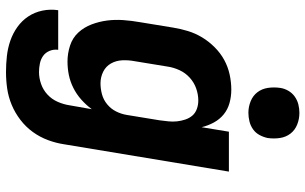

<svg xmlns="http://www.w3.org/2000/svg" viewBox="-209 -596 1018 640"><g transform="rotate(90 300.0 -276.0)"><path d="M220 213Q193 213 166.5 210Q140 207 115.5 198.5Q91 190 70 175Q49 160 35 139Q21 118 15.5 92Q10 66 14 39H146Q144 54 149.5 67.5Q155 81 166 89Q177 97 191.5 100Q206 103 220 103Q240 103 260 96Q280 89 295.5 74.5Q311 60 319.5 40.5Q328 21 331 1L344 -73Q330 -54 312 -38Q294 -22 273 -11.5Q252 -1 230 3.5Q208 8 185 8Q158 8 132 -0.5Q106 -9 88.5 -28Q71 -47 61.5 -72Q52 -97 48.5 -123.5Q45 -150 47 -178Q49 -206 54 -234L72 -344Q76 -369 83.5 -393.5Q91 -418 104.5 -440.5Q118 -463 137.5 -482.5Q157 -502 180 -514.5Q203 -527 228.5 -532.5Q254 -538 279 -538Q302 -538 323.5 -532Q345 -526 361.5 -512.5Q378 -499 388.5 -479.5Q399 -460 404 -439L419 -530H552L461 19Q457 46 447 73Q437 100 420 123.5Q403 147 379.5 165Q356 183 329.5 194Q303 205 275.5 209Q248 213 220 213ZM258 -102Q276 -102 294.5 -107Q313 -112 328 -124.5Q343 -137 351.5 -154Q360 -171 363 -189L381 -299Q383 -314 384.5 -328.5Q386 -343 384.5 -357Q383 -371 378.5 -384.5Q374 -398 365.5 -408Q357 -418 343.5 -423Q330 -428 315 -428Q295 -428 275 -421Q255 -414 239 -399.5Q223 -385 214 -365.5Q205 -346 202 -326L184 -216Q180 -195 181 -174.5Q182 -154 191.5 -137Q201 -120 219 -111Q237 -102 258 -102ZM356 -595Q336 -595 317.5 -602.5Q299 -610 287.5 -625Q276 -640 273 -660Q270 -680 273 -701Q275 -715 282.5 -728Q290 -741 302 -749.5Q314 -758 328 -761.5Q342 -765 356 -765Q377 -765 395.5 -757.5Q414 -750 425.5 -735Q437 -720 440 -700Q443 -680 440 -659Q437 -645 430 -632Q423 -619 411 -610.5Q399 -602 384.5 -598.5Q370 -595 356 -595Z"/></g></svg>

Font: Iosevka Curly XBdExObl
Style: Regular
Weight: 800
Width: 7
Italic angle: -9°
Monospace: yes
Designer: Belleve Invis
Foundry: Belleve Invis
Version: Version 11.1.0; ttfautohint (v1.8.3)